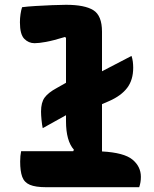

<svg xmlns="http://www.w3.org/2000/svg" viewBox="-20 -780 640 800"><path d="M68 -150H285L288 -156Q255 -193 255 -275V-300L158 -246Q155 -260 153 -280.5Q151 -301 151 -315Q151 -353 166 -373.5Q181 -394 216 -413L255 -435V-622L251 -626Q202 -611 172 -605.5Q142 -600 124 -600Q99 -600 81 -618.5Q63 -637 63 -687Q63 -704 65.5 -721Q68 -738 72 -750Q94 -753 128 -755Q162 -757 197 -758.5Q232 -760 255 -760Q333 -760 369 -737.5Q405 -715 405 -648V-483L528 -547Q532 -535 533.5 -522.5Q535 -510 535 -498Q535 -447 510 -414Q485 -381 435 -359L405 -346V-149Q497 -144 532 -115Q567 -86 567 -43Q567 -20 560 0H172Q128 0 104.5 -10Q81 -20 72.5 -43.5Q64 -67 64 -107Q64 -131 68 -150Z"/></svg>

Font: Recursive Mn Csl St XBd
Style: Regular
Weight: 800
Monospace: yes
Version: Version 1.079;hotconv 1.0.112;makeotfexe 2.5.65598; ttfautoh